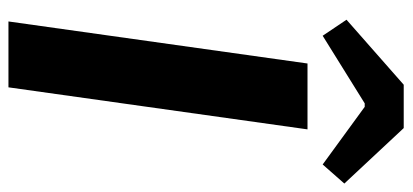

<svg xmlns="http://www.w3.org/2000/svg" viewBox="-274 -678 952 443"><g transform="rotate(90 201.5 -456.0)"><path d="M278 -690 181 0H29L126 -690ZM275 -912 403 -775 359 -725 226 -822H218L62 -725L25 -780L175 -912Z"/></g></svg>

Font: Exo 2
Style: Bold Italic
Weight: 700
Italic angle: -8°
Designer: Natanael Gama
Foundry: Natanael Gama
Version: Version 2.010